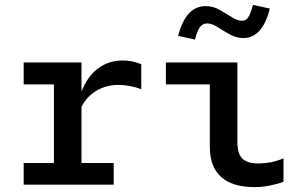

<svg xmlns="http://www.w3.org/2000/svg" viewBox="-20 -757 1240 787"><path d="M77 0V-89H201V-411H77V-501H314V-382Q339 -445 382.5 -477Q426 -509 482 -509Q505 -509 521 -505.5Q537 -502 559 -494V-391Q537 -400 512.5 -404.5Q488 -409 465 -409Q416 -409 376 -385.5Q336 -362 314 -319V-89H446V0Z M1024 10Q933 10 886.5 -31.5Q840 -73 840 -156V-411H660V-501H953V-174Q953 -127 973.5 -107Q994 -87 1039 -87Q1063 -87 1088 -91.5Q1113 -96 1142 -108V-12Q1119 -3 1086.5 3.5Q1054 10 1024 10ZM779 -595 710 -610Q726 -671 754 -701.5Q782 -732 823 -732Q853 -732 879.5 -717Q906 -702 929.5 -687Q953 -672 972 -672Q988 -672 997.5 -686Q1007 -700 1017 -737L1086 -722Q1071 -662 1044 -631.5Q1017 -601 977 -601Q949 -601 922 -616Q895 -631 872 -646Q849 -661 829 -661Q811 -661 800 -646.5Q789 -632 779 -595Z"/></svg>

Font: Red Hat Mono SemiBold
Style: Regular
Weight: 600
Monospace: yes
Designer: Pentagram, MCKL
Foundry: Pentagram, MCKL
Version: Version 1.023